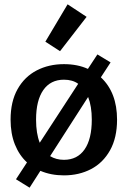

<svg xmlns="http://www.w3.org/2000/svg" viewBox="-20 -798 591 889"><path d="M190 -605 293 -778 381 -720 258 -561ZM54 32 105 -46Q69 -79 49 -129Q29 -179 29 -244Q29 -328 61.5 -385.5Q94 -443 150 -472Q206 -501 276 -501Q339 -501 387 -479L431 -546L492 -509L447 -440Q522 -370 522 -244Q522 -160 489.5 -102Q457 -44 401.5 -15Q346 14 276 14Q216 14 167 -7L117 71ZM342 -410Q316 -429 276 -429Q214 -429 180.5 -381Q147 -333 147 -244Q147 -180 164 -137ZM405 -244Q405 -306 388 -349L212 -75Q240 -58 276 -58Q338 -58 371.5 -106Q405 -154 405 -244Z"/></svg>

Font: MaitreeSemiBold
Style: Regular
Weight: 600
Designer: CadsonDemak Team
Foundry: CadsonDemak
Version: Version 1.000